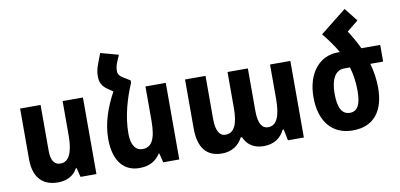

<svg xmlns="http://www.w3.org/2000/svg" viewBox="-72 -998 2578 1237"><g transform="rotate(-10 1216.5 -380.0)"><path d="M472 -501H339V-276C339 -164 311 -107 256 -107C216 -107 195 -138 195 -201V-501H61V-170C61 -50 119 10 220 10C280 10 325 -16 348 -60H353L368 0H472Z M794 -556 760 -577C725 -596 717 -611 717 -633C717 -649 721 -669 730 -690L748 -732L631 -764L605 -695C596 -671 590 -646 590 -618C590 -576 606 -550 640 -527L672 -505C619 -408 586 -309 586 -209C586 -69 648 10 753 10C819 10 861 -16 890 -60H894L909 0H1014V-501H881V-276C881 -154 851 -107 794 -107C746 -107 720 -149 720 -220C720 -335 754 -448 794 -541Z M1293 10C1357 10 1404 -22 1428 -71H1437C1456 -24 1498 10 1566 10C1635 10 1680 -24 1703 -73H1710L1725 0H1829V-501H1696V-276C1696 -164 1671 -105 1614 -105C1575 -105 1551 -141 1551 -222V-501H1418V-267C1418 -159 1392 -105 1336 -105C1297 -105 1274 -142 1274 -219V-501H1140V-181C1140 -53 1193 10 1293 10Z M2060 -634C2098 -588 2129 -544 2153 -502H2140C2020 -502 1935 -403 1935 -244C1935 -85 2014 10 2149 10C2287 10 2356 -82 2356 -233C2356 -286 2348 -340 2333 -393H2417V-502H2294C2275 -542 2252 -583 2226 -623L2300 -683L2231 -770ZM2161 -393H2200C2215 -343 2222 -291 2222 -235C2222 -147 2199 -105 2150 -105C2097 -105 2073 -152 2073 -244C2073 -338 2105 -393 2161 -393Z"/></g></svg>

Font: Noto Sans Armenian Condensed
Style: Bold
Weight: 700
Width: 3
Designer: Monotype Design Team
Foundry: Monotype Imaging Inc.
Version: Version 2.008